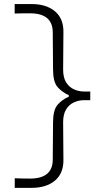

<svg xmlns="http://www.w3.org/2000/svg" viewBox="-20 -803 473 940"><path d="M52.2 116.7V69.8Q76.7 70.8 96.7 71Q116.7 71.3 130.4 71.3Q238.3 69.8 238.3 -22L239.7 -205.1Q240.2 -264.6 261.5 -289.6Q282.7 -314.5 316.9 -329.6V-336.9Q282.7 -352.5 261.5 -377.2Q240.2 -401.9 239.7 -461.9L238.3 -644Q238.3 -736.3 130.4 -737.8Q117.2 -737.8 97.7 -737.8Q78.1 -737.8 51.8 -736.8V-783.2H134.3Q206.1 -783.2 248.3 -748.3Q290.5 -713.4 290.5 -648.4Q290.5 -602.1 289.8 -555.4Q289.1 -508.8 289.1 -462.4Q289.1 -422.9 304 -399.4Q318.8 -376 342.3 -365.5Q365.7 -355 391.1 -355H421.9V-312.5H391.1Q365.7 -312.5 342.3 -302Q318.8 -291.5 304 -267.8Q289.1 -244.1 289.1 -204.6Q289.1 -158.2 289.8 -111.3Q290.5 -64.5 290.5 -18.1Q290.5 46.9 248.3 81.8Q206.1 116.7 134.3 116.7Z"/></svg>

Font: Pinar-DS3-FD Light
Style: Regular
Weight: 300
Designer: Amin Abedi
Version: Version 3.000